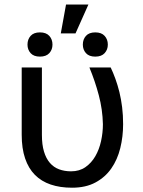

<svg xmlns="http://www.w3.org/2000/svg" viewBox="-20 -830 640 859"><path d="M167.5 -528.3V-226.1Q167.5 -182.6 176.8 -151.9Q186 -121.1 203.1 -101.3Q220.2 -81.5 244.4 -72.5Q268.6 -63.5 297.9 -63.5Q335.4 -63.5 362.3 -82.3Q389.2 -101.1 406.5 -131.1Q423.8 -161.1 432.1 -198.7Q440.4 -236.3 440.4 -274.4Q439 -339.8 422.1 -403.6Q405.3 -467.3 379.9 -528.3H475.1Q486.3 -504.9 496.3 -477.3Q506.3 -449.7 514.2 -418Q522 -386.2 526.4 -350.3Q530.8 -314.5 530.8 -274.4Q530.8 -218.8 518.1 -167.2Q505.4 -115.7 478 -76.4Q450.7 -37.1 407.2 -13.7Q363.8 9.8 302.2 9.8Q248.5 9.8 206.8 -4.4Q165 -18.6 136.2 -47.6Q107.4 -76.7 92.3 -121.3Q77.1 -166 77.1 -227.1V-528.3ZM275.4 -809.6H375.5L317.9 -680.7H252ZM103 -630.4Q103 -653.8 116.9 -669.4Q130.9 -685.1 158.7 -685.1Q186.5 -685.1 200.7 -669.4Q214.8 -653.8 214.8 -630.4Q214.8 -607.9 200.7 -592.3Q186.5 -576.7 158.7 -576.7Q130.9 -576.7 116.9 -592.3Q103 -607.9 103 -630.4ZM350.6 -630.4Q350.6 -653.8 364.5 -669.4Q378.4 -685.1 406.2 -685.1Q434.1 -685.1 448.2 -669.4Q462.4 -653.8 462.4 -630.4Q462.4 -607.9 448.2 -592.3Q434.1 -576.7 406.2 -576.7Q378.4 -576.7 364.5 -592.3Q350.6 -607.9 350.6 -630.4Z"/></svg>

Font: Roboto Mono
Style: Regular
Weight: 400
Designer: Google
Version: Version 2.000985; 2015; ttfautohint (v1.3)